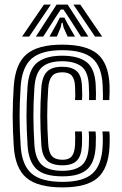

<svg xmlns="http://www.w3.org/2000/svg" viewBox="-20 -804 528 834"><path d="M251.8 10Q143.8 10 94.9 -31.5Q46 -73 39.8 -168Q35.2 -239.8 35.1 -300Q35 -360.2 39.8 -430Q46.5 -526.5 95.2 -568.2Q144 -610 249.8 -610Q355.5 -610 403.4 -569.6Q451.2 -529.2 455.8 -436Q456.2 -422.8 456.1 -405Q456 -387.2 454.8 -369.2H426.8Q428 -388 425.8 -434.8Q421.8 -515.8 381 -550.9Q340.2 -586 249.8 -586Q159.5 -586 117.5 -549.4Q75.5 -512.8 69.8 -428.5Q65 -358.5 65.1 -298.5Q65.2 -238.5 69.8 -169.8Q75 -87.2 116.8 -50.6Q158.5 -14 251.8 -14Q341.2 -14 381.5 -50.1Q421.8 -86.2 425.8 -169.2Q427 -193 426.5 -209.5Q426 -226 424.8 -233H454.5Q456.2 -227.5 456.5 -208Q456.8 -188.5 455.8 -168Q451.2 -72.5 403.9 -31.2Q356.5 10 251.8 10ZM251.8 -38Q171.2 -38 137.6 -70.6Q104 -103.2 99.8 -171.8Q95.2 -242.8 95.1 -301.2Q95 -359.8 99.5 -425.8Q104.8 -503.2 142.2 -532.6Q179.8 -562 249.8 -562Q321.5 -562 357 -533.5Q392.5 -505 395.8 -434Q397.8 -390 396.2 -369.2H366.8Q368 -387.5 365.8 -433.2Q363 -494 333 -516Q303 -538 249.8 -538Q191.8 -538 162.8 -512.5Q133.8 -487 129.5 -423.8Q124.8 -357.2 125.1 -298.2Q125.5 -239.2 129.5 -174.5Q133.5 -114.2 161.6 -88.1Q189.8 -62 251.8 -62Q305.2 -62 334 -85.2Q362.8 -108.5 365.8 -170.5Q367.8 -210.8 365.2 -233H395Q396.2 -224.5 396.5 -207Q396.8 -189.5 395.8 -169.8Q392.5 -99.5 359 -68.8Q325.5 -38 251.8 -38ZM251.8 -86Q205.5 -86 184 -106.9Q162.5 -127.8 159.5 -175.8Q155 -246 155.1 -301.9Q155.2 -357.8 159.5 -421.8Q163 -471.2 184 -492.6Q205 -514 249.8 -514Q290 -514 311.9 -496.2Q333.8 -478.5 336 -430Q336.8 -414.8 337 -396.5Q337.2 -378.2 336 -369.2H305.8Q307 -378.2 306.9 -395.6Q306.8 -413 306 -429Q304.5 -461 291.6 -475.5Q278.8 -490 249.8 -490Q219.5 -490 205.8 -473.2Q192 -456.5 189.5 -420.8Q185 -355 185.1 -299.8Q185.2 -244.5 189.5 -177.5Q191.8 -141.2 206.2 -125.6Q220.8 -110 251.8 -110Q279 -110 291.6 -125.1Q304.2 -140.2 306 -175Q306.5 -186.8 306.6 -203.6Q306.8 -220.5 305.8 -233H335.5Q336.5 -224 336.6 -206.1Q336.8 -188.2 336 -173.8Q333.8 -126.8 314 -106.4Q294.2 -86 251.8 -86ZM75.8 -645 170.8 -784H200.8L106.8 -645ZM135.8 -645 225.8 -784H273.8L363.8 -645H331.8L280 -726L255.8 -762.5H243.8L219.5 -725.8L167.8 -645ZM392.8 -645 298.8 -784H328.8L423.8 -645ZM194.8 -645 226.2 -700.8 239.8 -727.5H259.8L273.5 -700.8L305.8 -645H273.8L256.2 -684.5L251.8 -705.2H247.8L243.5 -684.5L226.8 -645Z"/></svg>

Font: Big Shoulders Inline Text Black
Style: Regular
Weight: 900
Designer: Patric King
Foundry: XO Type Co
Version: Version 1.000